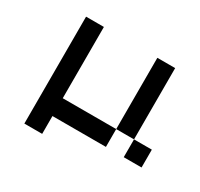

<svg xmlns="http://www.w3.org/2000/svg" viewBox="-117 -578 842 810"><g transform="rotate(30 304.0 -173.5)"><path d="M520.8 -86.8H434V-434H520.8ZM520.8 -86.8H607.6V0H520.8ZM86.8 86.8V-434H173.6V-86.8H434V0H173.6V86.8Z"/></g></svg>

Font: 8-bit Operator+ 8
Style: Regular
Weight: 400
Designer: GrandChaos9000
Version: Version 1.3.0 - August 1, 2014